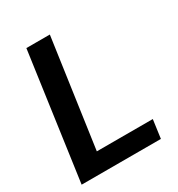

<svg xmlns="http://www.w3.org/2000/svg" viewBox="-167 -811 856 921"><g transform="rotate(-30 260.5 -350.0)"><path d="M17 0 115 -700H245L160 -102H470L456 0Z"/></g></svg>

Font: Host Grotesk
Style: Bold Italic
Weight: 700
Italic angle: -8°
Designer: Doğukan Karapınar
Foundry: Element Type
Version: Version 1.003; ttfautohint (v1.8.4.7-5d5b)